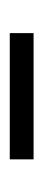

<svg xmlns="http://www.w3.org/2000/svg" viewBox="136 -746 90 403"><g transform="rotate(90 181.5 -544.0)"><path d="M49 -519V-569H314V-519Z"/></g></svg>

Font: EauTestSC
Style: Regular
Weight: 400
Designer: Christian Thalmann (Catharsis Fonts)
Version: Version 0.001;PS 000.001;hotconv 1.0.88;makeotf.lib2.5.64775